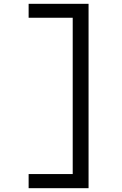

<svg xmlns="http://www.w3.org/2000/svg" viewBox="-20 -843 640 1006"><path d="M130 143V69H361V-750H130V-823H444V143Z"/></svg>

Font: Nova
Style: Regular
Weight: 400
Monospace: yes
Designer: Belleve Invis
Foundry: Belleve Invis
Version: Version 24.1.4; ttfautohint (v1.8.4)